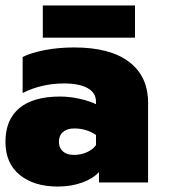

<svg xmlns="http://www.w3.org/2000/svg" viewBox="-30 -669 628 704"><path d="M127 -649H465V-531H127ZM-10 -149Q-10 -230 41 -272.5Q92 -315 190 -315Q225 -315 261 -307Q297 -299 322 -287V-296Q322 -329 291 -346Q260 -363 205 -363Q123 -363 53 -328V-460Q85 -476 135 -485.5Q185 -495 242 -495Q374 -495 443.5 -442Q513 -389 513 -292V0H333V-38Q311 -14 271 0.5Q231 15 182 15Q95 15 42.5 -27.5Q-10 -70 -10 -149ZM322 -137V-174Q287 -198 242 -198Q216 -198 201 -185Q186 -172 186 -149Q186 -127 200.5 -114Q215 -101 241 -101Q267 -101 289 -111Q311 -121 322 -137Z"/></svg>

Font: Readiness ExtraBold
Style: Regular
Weight: 800
Designer: Katatrad Team
Foundry: CadsonDemak
Version: Version 1.00;January 16, 2020;FontCreator 12.0.0.2550 64-bit